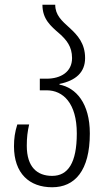

<svg xmlns="http://www.w3.org/2000/svg" viewBox="-20 -780 443 810"><path d="M200 10C295 10 359 -59 359 -217C359 -345 300 -410 231 -423V-426C300 -440 339 -475 339 -535C339 -597 307 -632 274 -662C241 -692 213 -716 213 -760H159C159 -699 194 -670 231 -638C260 -612 284 -584 284 -535C284 -477 237 -448 176 -448H148V-399H177C246 -399 304 -345 304 -217C304 -93 267 -38 200 -38C137 -38 93 -75 93 -165C93 -199 96 -225 103 -255H53C43 -223 39 -196 39 -163C39 -48 104 10 200 10Z"/></svg>

Font: Noto Sans Georgian ExtraCondensed Light
Style: Regular
Weight: 300
Width: 2
Designer: Monotype Design Team, Akaki Razmadze
Foundry: Google LLC
Version: Version 2.005